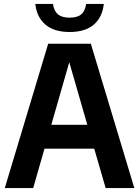

<svg xmlns="http://www.w3.org/2000/svg" viewBox="-20 -964 713 984"><path d="M4.5 0 227 -740H445.5L668.5 0H521.5L463 -202H208L150 0ZM243 -324.5H427.5L335 -645ZM337 -800Q257 -800 212.5 -838.2Q168 -876.5 161 -944H251.5Q256.5 -907.5 277 -890.5Q297.5 -873.5 337 -873.5Q376.5 -873.5 396.5 -890.5Q416.5 -907.5 421.5 -944H512Q505 -876 461 -838Q417 -800 337 -800Z"/></svg>

Font: Encode Sans Semi Condensed
Style: Bold
Weight: 700
Width: 4
Designer: Multiple Designers
Foundry: Impallari Type
Version: Version 3.000; ttfautohint (v1.8.3) -l 8 -r 50 -G 200 -x 14 